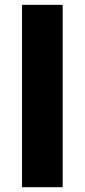

<svg xmlns="http://www.w3.org/2000/svg" viewBox="-20 -780 353 800"><path d="M241.2 -759.8H71.8V0H241.2Z"/></svg>

Font: Noto Reveo Sans
Style: Regular
Weight: 800
Designer: Monotype Design Team
Foundry: Monotype Imaging Inc.
Version: Version 2.007